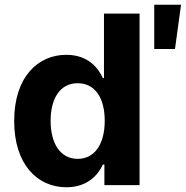

<svg xmlns="http://www.w3.org/2000/svg" viewBox="-20 -785 788 814"><path d="M261.4 8.9C349.4 8.9 395.2 -41.9 416.2 -87.4H422.6V0H571.7V-727.3H420.8V-453.8H416.2C396 -498.2 352.3 -552.6 261 -552.6C141.3 -552.6 40.1 -459.5 40.1 -272C40.1 -89.5 137.1 8.9 261.4 8.9ZM309.3 -111.5C235.1 -111.5 194.6 -177.6 194.6 -272.7C194.6 -367.2 234.4 -432.2 309.3 -432.2C382.8 -432.2 424 -370 424 -272.7C424 -175.4 382.1 -111.5 309.3 -111.5ZM633.9 -577.4H721.9L747.5 -764.9H633.9Z"/></svg>

Font: Karasuma Gothic
Style: Bold
Weight: 700
Designer: Rasmus Andersson / Ryoko Nishizuka
Foundry: Genbu
Version: Version 1.00